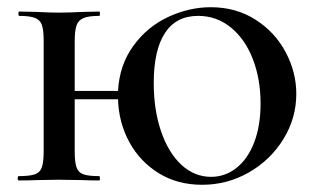

<svg xmlns="http://www.w3.org/2000/svg" viewBox="-20 -500 873 532"><path d="M801 -240Q801 -173 765.5 -115Q730 -57 670 -22.5Q610 12 540 12Q472 12 420 -20Q368 -52 338.5 -106Q309 -160 307 -225H187V-81Q187 -51 192 -36.5Q197 -22 211 -17Q225 -12 255 -12Q257 -12 257 -6Q257 0 255 0Q225 0 209 -1L143 -2L81 -1Q63 0 32 0Q29 0 29 -6Q29 -12 32 -12Q62 -12 76.5 -17Q91 -22 96 -36.5Q101 -51 101 -81V-387Q101 -417 96 -431Q91 -445 76.5 -450.5Q62 -456 33 -456Q31 -456 31 -462Q31 -468 33 -468L81 -467Q121 -465 143 -465Q168 -465 210 -467L255 -468Q257 -468 257 -462Q257 -456 255 -456Q226 -456 211.5 -450Q197 -444 192 -429.5Q187 -415 187 -385V-248H307Q311 -320 349.5 -373Q388 -426 446 -453Q504 -480 564 -480Q634 -480 688 -445.5Q742 -411 771.5 -355.5Q801 -300 801 -240ZM702 -213Q702 -281 680.5 -336.5Q659 -392 619.5 -424Q580 -456 529 -456Q468 -456 437 -408.5Q406 -361 406 -270Q406 -195 426.5 -135.5Q447 -76 483 -43Q519 -10 565 -10Q604 -10 635.5 -35Q667 -60 684.5 -106Q702 -152 702 -213Z"/></svg>

Font: Cormorant SC SemiBold
Style: Regular
Weight: 600
Designer: Christian Thalmann (Catharsis Fonts)
Version: Version 3.000